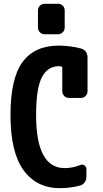

<svg xmlns="http://www.w3.org/2000/svg" viewBox="-20 -980 540 1010"><path d="M407.2 -724.6Q421.9 -720.7 431.2 -708.5Q440.4 -696.3 440.4 -679.7V-500Q440.4 -485.4 430.2 -475.1Q419.9 -464.8 405.3 -464.8H342.8Q328.1 -464.8 317.9 -475.1Q307.6 -485.4 307.6 -500V-624Q307.6 -628.9 303.7 -629.9Q295.9 -631.8 290 -631.8Q230.5 -631.8 200.2 -573.2Q169.9 -514.6 169.9 -375Q169.9 -95.7 320.3 -95.7Q362.3 -95.7 403.3 -112.3Q414.1 -117.2 424.3 -109.9Q434.6 -102.5 434.6 -90.8V-49.8Q434.6 -34.2 425.3 -21Q416 -7.8 401.4 -3.9Q348.6 9.8 294.9 9.8Q172.9 9.8 104 -84.5Q35.2 -178.7 35.2 -375Q35.2 -567.4 98.6 -653.8Q162.1 -740.2 290 -740.2Q352.5 -739.3 407.2 -724.6ZM214.8 -960H285.2Q299.8 -960 310.1 -950.2Q320.3 -940.4 320.3 -924.8V-835Q320.3 -820.3 310.1 -810.1Q299.8 -799.8 285.2 -799.8H214.8Q200.2 -799.8 189.9 -810.1Q179.7 -820.3 179.7 -835V-924.8Q179.7 -939.5 189.9 -949.7Q200.2 -960 214.8 -960Z"/></svg>

Font: Rounded-L Mgen+ 1mn bold
Style: Bold
Weight: 700
Designer: [Source Han Sans]
Ryoko NISHIZUKA  (kana & ideographs); Paul D. Hunt (Latin, Greek & Cyrillic); Wenlong ZHANG  (bopomofo
Version: Version 1.059.20150602